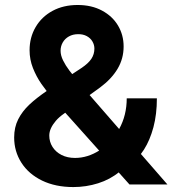

<svg xmlns="http://www.w3.org/2000/svg" viewBox="-20 -736 688 766"><path d="M36.5 -187.5Q36.5 -228.3 52.6 -260Q68.7 -291.8 96.9 -318.4Q125.1 -345 169 -374.9L305 -464.7Q332.1 -482.8 344.4 -501.1Q356.6 -519.5 356.6 -542.2Q356.6 -556.9 348.9 -570.3Q341.2 -583.8 326.1 -592Q311 -600.1 291 -599.6Q271.1 -599.6 255.1 -590.8Q239.1 -581.9 230.4 -566.7Q221.7 -551.6 221.7 -533.5Q221.7 -515.2 231.6 -495Q241.6 -474.7 256.4 -455.1Q271.2 -435.5 297.5 -403.3Q305.5 -394.3 312.9 -385L648 0H496.6L217.5 -311.8Q204.9 -325.6 195.7 -336.7Q165.3 -372.2 145.1 -401.3Q124.9 -430.5 111.4 -464.6Q98 -498.7 98 -535.6Q98 -586.8 122.2 -628.1Q146.4 -669.4 189.7 -692.7Q233 -716.1 289.7 -716.1Q345.4 -716.1 386.9 -693.8Q428.5 -671.6 450.8 -634.1Q473.2 -596.5 473.2 -550.5Q473.2 -502.1 449.2 -461.7Q425.2 -421.2 379.5 -387.2L235.5 -282.8Q215.6 -269 202.8 -254Q190 -239 183.3 -224.3Q176.6 -209.6 176.6 -195.2Q176.6 -170.2 189.5 -149.9Q202.3 -129.6 225.6 -117.7Q248.8 -105.9 279.4 -105.9Q329.8 -105.9 377.5 -136.4Q425.2 -166.9 455.4 -221.4Q485.6 -275.9 485.6 -343.7H605.9Q605.9 -280.2 592.1 -228.4Q578.2 -176.6 554.4 -139.2Q530.5 -101.9 495.3 -74.9Q485.9 -68.5 475.9 -62.9Q471.6 -60 466.7 -57Q461.7 -54 456.5 -50.5Q419.4 -19.9 371.5 -4.8Q323.5 10.3 272.6 10.3Q201.3 10.3 147.8 -15.6Q94.3 -41.6 65.4 -86.8Q36.5 -132 36.5 -187.5Z"/></svg>

Font: WEMIX Pretendard Variable
Style: Regular
Weight: 400
Designer: Base glyphs from Inter by Rasmus Andersson; Hangeul glyphs from Noto Sans CJK(Source Han Sans) by Jang Soo-young and Kan
Foundry: Kil Hyung-jin
Version: Version 1.000;Glyphs 3.2 (3208)